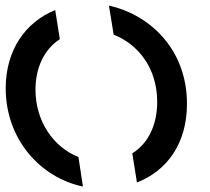

<svg xmlns="http://www.w3.org/2000/svg" viewBox="-20 -692 774 706"><path d="M466.5 -128 483.5 -21C595 -64 667.5 -166 667.5 -309.5C667.5 -520 520.5 -641 380.5 -671.5L398 -564.5C484.5 -531 558 -445 558 -317.5C558 -233 525.5 -165 466.5 -128ZM1 -367.5C1 -180 128 -39 285 -6L268.5 -114.5C176 -151.5 110.5 -246 110.5 -362.5C110.5 -443 142.5 -510.5 200 -548L183 -655C73 -610.5 1 -507 1 -367.5Z"/></svg>

Font: Font.Observer
Style: Regular
Weight: 500
Italic angle: 9°
Version: Version 1.001;FEAKit 1.0